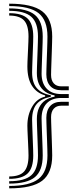

<svg xmlns="http://www.w3.org/2000/svg" viewBox="-20 -820 454 1043"><path d="M30 177.4V164.4Q113.8 164.4 150.1 132Q186.3 99.5 186.3 24.7Q186.3 13.8 185.7 -6.7Q185.1 -27.1 184.2 -51.7Q183.3 -76.3 182.4 -100.7Q181.4 -125 180.8 -144.5Q180.2 -163.9 180.2 -173.3Q180.2 -209.7 192.2 -234.9Q204.3 -260.2 226 -275Q247.8 -289.8 276.5 -294.8V-302Q247.8 -307 226 -321.8Q204.3 -336.6 192.2 -362Q180.2 -387.4 180.2 -423.7Q180.2 -433.1 180.8 -452.4Q181.4 -471.8 182.4 -496.1Q183.3 -520.5 184.2 -545Q185.1 -569.6 185.7 -590.1Q186.3 -610.5 186.3 -621.5Q186.3 -696.4 150.1 -728.8Q113.8 -761.2 30 -761.2V-774.3Q127.7 -774.3 169.9 -738.8Q212.1 -703.4 212.1 -621.5Q212.1 -610.3 211.5 -589.4Q210.8 -568.6 209.9 -543.3Q209 -518 208.1 -493.1Q207.2 -468.2 206.6 -448.6Q205.9 -429 205.9 -420Q205.9 -368 233.6 -338.5Q261.3 -309 312.8 -309H353.6V-287.8H312.8Q261.3 -287.8 233.6 -258.4Q205.9 -229 205.9 -176.7Q205.9 -167.8 206.6 -148.1Q207.2 -128.5 208.1 -103.7Q209 -78.9 209.9 -53.6Q210.8 -28.3 211.5 -7.4Q212.1 13.5 212.1 24.7Q212.1 106.5 169.9 142Q127.7 177.4 30 177.4ZM30 203.2V190.2Q141.3 190.2 189.5 151.7Q237.8 113.2 237.8 24.6Q237.8 13.2 237.2 -8.1Q236.6 -29.4 235.7 -55.2Q234.7 -81 233.8 -106.2Q232.9 -131.5 232.3 -151.3Q231.7 -171.2 231.7 -180.1Q231.7 -220.7 252.6 -243.8Q273.6 -267 312.8 -267H353.6V-245.9H312.8Q286.7 -245.9 272 -229.5Q257.4 -213.2 257.4 -183.7Q257.4 -175 258 -154.8Q258.7 -134.7 259.6 -108.9Q260.5 -83 261.4 -56.7Q262.3 -30.4 262.9 -8.7Q263.6 13.1 263.6 24.6Q263.6 120.1 209.3 161.7Q155.1 203.2 30 203.2ZM30 151.6V138.6Q86.3 138.6 110.6 112.1Q134.9 85.7 134.9 24.7Q134.9 14 134.2 -2.6Q133.6 -19.1 132.7 -38.3Q131.8 -57.5 130.9 -76.5Q130 -95.5 129.3 -111.6Q128.7 -127.6 128.7 -137.2Q128.7 -195.5 154.5 -240.1Q180.3 -284.8 225.3 -295V-301.9Q179.6 -314.4 154.2 -353.2Q128.7 -392.1 128.7 -459.5Q128.7 -469.2 129.3 -485.3Q130 -501.3 130.9 -520.3Q131.8 -539.3 132.7 -558.5Q133.6 -577.8 134.2 -594.2Q134.9 -610.7 134.9 -621.5Q134.9 -682.6 110.6 -709Q86.3 -735.4 30 -735.4V-748.4Q100.1 -748.4 130.3 -718.9Q160.6 -689.5 160.6 -621.5Q160.6 -610.5 160 -590.6Q159.4 -570.7 158.4 -546.5Q157.5 -522.3 156.6 -498.4Q155.7 -474.5 155.1 -455.3Q154.4 -436.1 154.4 -426.5Q154.4 -371.5 179.6 -341.8Q204.8 -312.1 255.8 -302.7V-294.1Q204.8 -284.8 179.6 -255.2Q154.4 -225.5 154.4 -170.3Q154.4 -160.7 155.1 -141.5Q155.7 -122.3 156.6 -98.4Q157.5 -74.5 158.4 -50.3Q159.4 -26.1 160 -6.2Q160.6 13.8 160.6 24.7Q160.6 92.6 130.3 122.1Q100.1 151.6 30 151.6ZM353.6 -329.8H312.8Q273.6 -329.8 252.6 -353Q231.7 -376.1 231.7 -416.7Q231.7 -425.6 232.3 -445.4Q232.9 -465.1 233.8 -490.4Q234.7 -515.6 235.7 -541.4Q236.6 -567.3 237.2 -588.6Q237.8 -609.9 237.8 -621.4Q237.8 -710.2 189.5 -748.6Q141.3 -787 30 -787V-800Q155.1 -800 209.3 -758.5Q263.6 -717 263.6 -621.4Q263.6 -609.8 262.9 -588Q262.3 -566.2 261.4 -539.9Q260.5 -513.6 259.6 -487.8Q258.7 -461.9 258 -441.8Q257.4 -421.7 257.4 -413.1Q257.4 -383.5 272 -367.2Q286.7 -350.9 312.8 -350.9H353.6Z"/></svg>

Font: Big Shoulders Inline Text SC Thin
Style: Regular
Weight: 100
Designer: Patric King
Foundry: XO Type Co
Version: Version 2.002